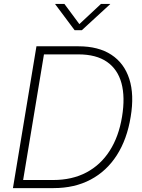

<svg xmlns="http://www.w3.org/2000/svg" viewBox="-20 -965 727 985"><path d="M254.9 0H71.3L78.1 -41.5H252.4Q350.1 -41.5 423.3 -80.3Q496.6 -119.1 543 -191.9Q589.4 -264.6 606 -365.7Q622.6 -466.3 603.3 -537.8Q584 -609.4 528.8 -647.7Q473.6 -686 381.8 -686H183.6L190.4 -727.5H382.3Q484.9 -727.5 551 -684.3Q617.2 -641.1 643.3 -560.1Q669.4 -479 650.4 -365.7Q631.8 -250.5 579.3 -168.7Q526.9 -86.9 444.8 -43.5Q362.8 0 254.9 0ZM212.4 -727.5 91.8 0H46.4L167 -727.5ZM310.5 -944.8 387.2 -841.3 498 -944.8H545.4L544.9 -943.4L399.9 -810.1H362.8L263.2 -943.4L263.7 -944.8Z"/></svg>

Font: Inter 24pt ExtraLight
Style: Italic
Weight: 250
Italic angle: -9.3988°
Version: Version 4.001;git-66647c0bb